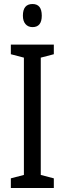

<svg xmlns="http://www.w3.org/2000/svg" viewBox="-20 -936 323 956"><path d="M248 0H34V-48L99 -65V-649L34 -666V-714H248V-666L183 -649V-65L248 -48ZM142 -916Q188 -916 188 -858Q188 -801 142 -801Q120 -801 107 -816Q94 -831 94 -858Q94 -916 142 -916Z"/></svg>

Font: Noto Sans Lao ExtraCondensed
Style: Regular
Weight: 400
Width: 2
Designer: Monotype Design Team
Foundry: Monotype Imaging Inc.
Version: Version 2.003; ttfautohint (v1.8.4.7-5d5b)